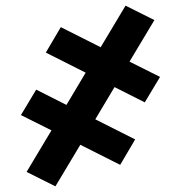

<svg xmlns="http://www.w3.org/2000/svg" viewBox="-20 -502 640 679"><path d="M176 157 74 106 162 -41 54 -95 108 -185 215 -131 283 -245 142 -316 195 -406 336 -335 424 -482 526 -431 438 -284 546 -230 492 -140 385 -194 317 -80 458 -9 405 81 264 10Z"/></svg>

Font: Iosevka Curly Extended
Style: Bold
Weight: 700
Width: 7
Monospace: yes
Designer: Belleve Invis
Foundry: Belleve Invis
Version: Version 11.1.0; ttfautohint (v1.8.3)